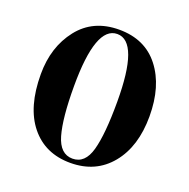

<svg xmlns="http://www.w3.org/2000/svg" viewBox="-111 -693 796 810"><g transform="rotate(20 287.0 -287.5)"><path d="M43 -298Q43 -420 108.5 -503.5Q174 -587 290.5 -587Q407 -587 471 -504.5Q535 -422 535 -286.5Q535 -151 468 -69.5Q401 12 287.5 12Q174 12 108.5 -69Q43 -150 43 -298ZM192 -298Q192 -154 213 -81Q234 -8 290 -8Q346 -8 366 -80Q386 -152 386 -298Q386 -567 289 -567Q192 -567 192 -298Z"/></g></svg>

Font: Rozha One
Style: Regular
Weight: 400
Designer: Tim Donaldson, Indian Type Foundry
Foundry: Indian Type Foundry
Version: Version 1.301;PS 1.0;hotconv 1.0.78;makeotf.lib2.5.61930; tt